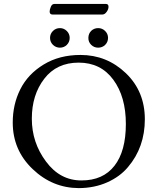

<svg xmlns="http://www.w3.org/2000/svg" viewBox="-20 -944 803 978"><path d="M247.1 -870.1Q232.9 -870.1 232.9 -885.7Q232.9 -894.5 238.8 -909.2Q244.6 -923.8 256.8 -923.8H520Q532.2 -923.8 532.7 -910.6Q533.2 -897.5 523.4 -883.8Q513.7 -870.1 502 -870.1ZM285.2 -800.8Q305.7 -800.8 320.3 -786.1Q335 -771.5 335 -751Q335 -730 320.3 -715.3Q305.7 -701.2 285.2 -701.2Q264.6 -701.2 249.5 -715.8Q234.9 -730.5 234.9 -751Q234.9 -771.5 249.5 -786.1Q264.2 -800.8 285.2 -800.8ZM530.3 -751Q530.3 -730 515.6 -715.3Q501 -701.2 480 -701.2Q459 -701.2 444.3 -715.8Q429.7 -730.5 430.2 -751Q430.2 -772 444.3 -786.6Q459 -800.8 480 -800.8Q501 -800.8 515.6 -786.1Q530.3 -771.5 530.3 -751ZM44.9 -319.8Q44.9 -412.6 83.5 -489.3Q122.1 -566.4 202.1 -615.2Q282.2 -664.1 390.1 -664.1Q523.9 -664.1 621.1 -571.3Q717.8 -478.5 717.8 -336.4Q717.8 -193.8 631.8 -92.8Q590.8 -43.9 525.9 -15.1Q460.9 13.7 381.8 14.2Q247.1 13.7 146 -83Q44.9 -179.7 44.9 -319.8ZM205.6 -543Q142.1 -460.9 142.1 -339.4Q142.1 -217.8 214.4 -121.1Q286.1 -24.4 395.5 -24.9Q504.9 -24.9 563 -99.6Q621.1 -173.8 621.1 -312.5Q621.1 -451.2 557.1 -538.1Q493.2 -625 380.9 -625Q268.6 -625 205.6 -543Z"/></svg>

Font: EBGaramond
Style: Regular
Weight: 400
Version: Version 000.012g